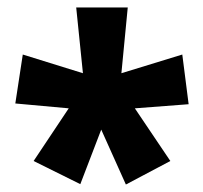

<svg xmlns="http://www.w3.org/2000/svg" viewBox="-20 -780 544 514"><path d="M322 -760 305 -584 468 -634 485 -501 341 -490 436 -349 317 -286 251 -433 195 -287 70 -349 164 -490 21 -503 41 -634 202 -584 184 -760Z"/></svg>

Font: Noto Sans Disp ExtBd
Style: Regular
Weight: 800
Designer: Monotype Design Team
Foundry: Monotype Imaging Inc.
Version: Version 2.000;GOOG;noto-source:20170915:90ef993387c0; ttfaut